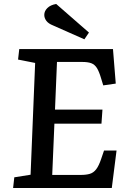

<svg xmlns="http://www.w3.org/2000/svg" viewBox="-20 -947 644 967"><path d="M157 -630 71 -647 77 -700H549L563 -526L500 -517L489 -553Q479 -587 468 -604.5Q457 -622 440 -628.5Q423 -635 394 -635H267L257 -395H496L491 -324H254L243 -66H387Q414 -66 432.5 -71.5Q451 -77 464.5 -94.5Q478 -112 490 -148L504 -189H567L543 0H46L52 -54L134 -67ZM428 -783 405 -749 247 -819Q224 -828 213.5 -842Q203 -856 203 -872Q203 -891 218.5 -906.5Q234 -922 263 -927Z"/></svg>

Font: Literata 12pt Medium
Style: Italic
Weight: 500
Italic angle: -2°
Designer: Latin by Veronika Burian and Jose Scaglione. Greek by Irene Vlachou. Cyrillic by Vera Evstafieva
Foundry: TypeTogether
Version: Version 3.002